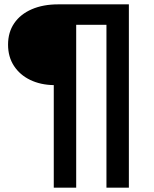

<svg xmlns="http://www.w3.org/2000/svg" viewBox="-20 -762 706 882"><path d="M227 100V-371Q166 -372 118.5 -395Q71 -418 44 -459.5Q17 -501 17 -557Q17 -614 45.5 -655.5Q74 -697 126 -719.5Q178 -742 247 -742H572V100H469V-648H330V100Z"/></svg>

Font: MOST Montserrat SemiBold
Style: Regular
Weight: 600
Designer: Julieta Ulanovsky
Foundry: Julieta Ulanovsky
Version: Version 8.000;March 11, 2024;FontCreator 15.0.0.2926 64-bit